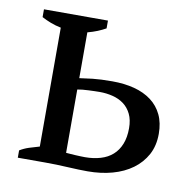

<svg xmlns="http://www.w3.org/2000/svg" viewBox="-59 -506 574 570"><g transform="rotate(10 228.0 -221.5)"><path d="M168 -264.2Q183.1 -266.6 207 -269.3Q231 -272 266.1 -272Q302.7 -272 332.8 -264.2Q362.8 -256.3 384.3 -240.2Q405.8 -224.1 417.5 -199.7Q429.2 -175.3 429.2 -142.1Q429.2 -106.4 414.6 -79.3Q399.9 -52.2 374.5 -33.7Q349.1 -15.1 314.7 -5.6Q280.3 3.9 240.2 3.9Q215.3 3.9 180.9 2Q146.5 0 111.8 0H29.3V-22Q42 -29.8 57.1 -34.7Q72.3 -39.6 87.9 -43.9V-402.3Q70.8 -405.8 56.4 -411.4Q42 -417 29.3 -423.8V-447.3H222.2V-423.8Q210.9 -417.5 197.8 -412.1Q184.6 -406.7 168 -402.3ZM168 -39.1Q173.8 -38.6 181.2 -38.1Q188.5 -37.6 196.3 -37.1Q204.1 -36.6 211.7 -36.4Q219.2 -36.1 225.1 -36.1Q251 -36.1 272.2 -42.5Q293.5 -48.8 308.3 -62Q323.2 -75.2 331.3 -95.5Q339.4 -115.7 339.4 -143.1Q339.4 -168.5 330.8 -186Q322.3 -203.6 307.6 -214.4Q293 -225.1 274.2 -229.7Q255.4 -234.4 234.9 -234.4Q228 -234.4 219.2 -234.1Q210.4 -233.9 201.2 -233.4Q191.9 -232.9 183.3 -232.2Q174.8 -231.4 168 -230Z"/></g></svg>

Font: PT Astra Serif
Style: Regular
Weight: 400
Designer: A.Korolkova, I. Chaeva
Foundry: ParaType Ltd
Version: Version 1.002